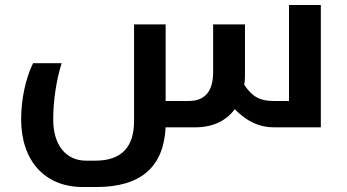

<svg xmlns="http://www.w3.org/2000/svg" viewBox="-20 -512 1395 772"><path d="M1082 0H1270V-492H1142V-106H1080C1026 -106 995 -122 962 -171C964 -182 965 -194 965 -207V-414H837V-222C837 -146 805 -106 739 -106H646V-414H519V-25C519 78 470 134 363 134H326C245 134 194 71 194 -31C194 -110 207 -192 228 -258H113C82 -195 65 -110 65 -32C65 132 158 240 313 240H367C547 240 638 159 646 0H764C836 0 889 -26 924 -73C974 -22 1024 0 1082 0Z"/></svg>

Font: Noto Kufi Arabic SemiBold
Style: Regular
Weight: 600
Designer: Monotype Design Team, David Williams, Khaled Hosny
Foundry: Google LLC
Version: Version 2.109